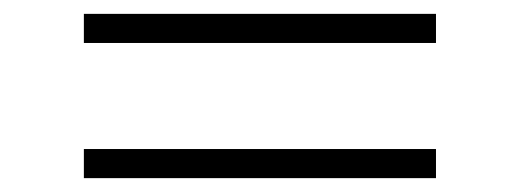

<svg xmlns="http://www.w3.org/2000/svg" viewBox="-20 -392 752 277"><path d="M101 -372H609V-330H101ZM101 -177H609V-135H101Z"/></svg>

Font: Josefin Sans Thin Light
Style: Regular
Weight: 300
Version: Version 2.000